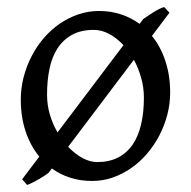

<svg xmlns="http://www.w3.org/2000/svg" viewBox="-20 -500 543 546"><path d="M389.2 -222.2Q389.2 -251.5 381.3 -279.1Q373.5 -306.6 360.8 -330.1L173.8 -82.5Q193.4 -62 214.8 -50.5Q236.3 -39.1 255.9 -39.1Q290.5 -39.1 315.7 -52Q340.8 -64.9 357.2 -88.9Q373.5 -112.8 381.3 -146.5Q389.2 -180.2 389.2 -222.2ZM113.8 -231Q113.8 -201.2 121.8 -174.1Q129.9 -147 143.6 -123.5L331.1 -371.6Q312 -392.1 290.3 -403.6Q268.6 -415 247.1 -415Q210 -415 184.6 -400.9Q159.2 -386.7 143.3 -362.1Q127.4 -337.4 120.6 -303.7Q113.8 -270 113.8 -231ZM461.9 -463.9 412.1 -397.9Q437 -367.2 450.4 -326.2Q463.9 -285.2 463.9 -236.8Q463.9 -204.1 455.6 -172.9Q447.3 -141.6 432.6 -113.8Q418 -85.9 397.5 -62.3Q377 -38.6 352.3 -21.5Q327.6 -4.4 299.8 5.1Q272 14.6 242.2 14.6Q208.5 14.6 179.7 5.4Q150.9 -3.9 127.4 -21L118.2 -8.8Q113.8 -4.9 105.7 0.2Q97.7 5.4 88.9 10.5Q80.1 15.6 71.5 19.8Q63 23.9 57.1 25.9L43 9.8L91.8 -54.7Q66.4 -85.4 52.7 -126.7Q39.1 -168 39.1 -216.8Q39.1 -249 47.1 -280.3Q55.2 -311.5 69.6 -339.6Q84 -367.7 104.2 -391.4Q124.5 -415 149.2 -432.1Q173.8 -449.2 202.4 -459Q231 -468.8 261.2 -468.8Q294.9 -468.8 324 -459.2Q353 -449.7 377 -432.1L387.2 -445.8Q393.6 -450.2 401.1 -455.3Q408.7 -460.4 416.5 -465.3Q424.3 -470.2 432.1 -474.1Q439.9 -478 446.8 -480Z"/></svg>

Font: Noto Serif Devanagari
Style: Bold
Weight: 700
Designer: Monotype Design Team
Foundry: Monotype Imaging Inc.
Version: Version 1.01